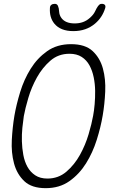

<svg xmlns="http://www.w3.org/2000/svg" viewBox="-20 -970 640 1000"><path d="M227 -40Q284 -40 326 -76Q368 -112 396.5 -163.5Q425 -215 441.5 -271Q458 -327 465 -367Q470 -393 473 -427.5Q476 -462 475.5 -497.5Q475 -533 468 -567.5Q461 -602 446 -629.5Q431 -657 405.5 -673.5Q380 -690 342 -690Q284 -690 242.5 -654Q201 -618 172.5 -567Q144 -516 127.5 -460Q111 -404 104 -365Q100 -339 96.5 -304.5Q93 -270 94 -234Q95 -198 101.5 -163Q108 -128 123 -101Q138 -74 163.5 -57Q189 -40 227 -40ZM218 10Q145 10 106.5 -26.5Q68 -63 53 -119Q38 -175 41.5 -241Q45 -307 55 -367Q65 -425 85 -490.5Q105 -556 139.5 -611.5Q174 -667 225.5 -703.5Q277 -740 350 -740Q424 -740 462.5 -704Q501 -668 516 -613Q531 -558 528 -492.5Q525 -427 515 -369Q505 -309 484 -242Q463 -175 428 -119Q393 -63 341.5 -26.5Q290 10 218 10ZM240 -928Q240 -939 247 -944.5Q254 -950 265 -950Q272 -950 276 -947Q280 -944 282 -939Q287 -928 288 -909.5Q289 -891 300 -876Q321 -848 369 -848Q416 -848 447 -876Q467 -893 475 -910.5Q483 -928 491 -939Q495 -944 499 -947Q503 -950 510 -950Q521 -950 526 -944.5Q531 -939 528 -928Q513 -879 475 -847Q429 -808 362 -808Q295 -808 263 -847Q237 -879 240 -928Z"/></svg>

Font: Maple Mono Thin
Style: Italic
Weight: 250
Italic angle: -10°
Monospace: yes
Designer: subframe7536
Version: Version 7.000